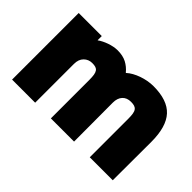

<svg xmlns="http://www.w3.org/2000/svg" viewBox="-93 -964 1288 1288"><g transform="rotate(45 550.5 -320.0)"><path d="M1031 -365 1030 0H812V-365Q812 -393 809 -411.5Q806 -430 798 -440.5Q790 -451 777 -455Q764 -459 745 -459Q706 -459 684 -435Q662 -411 662 -369L663 0H443V-365Q443 -393 440 -411.5Q437 -430 429.5 -440.5Q422 -451 409.5 -455Q397 -459 377 -459Q342 -459 318 -435Q294 -411 294 -368V0H75V-632H294V-593H296Q308 -602 325 -610.5Q342 -619 360.5 -625.5Q379 -632 399 -636Q419 -640 437 -640Q487 -640 521.5 -622Q556 -604 582 -572H584Q600 -587 622.5 -599.5Q645 -612 670.5 -621Q696 -630 723.5 -635Q751 -640 777 -640Q910 -640 970.5 -574Q1031 -508 1031 -365Z"/></g></svg>

Font: TypoPRO Sinkin Sans
Style: 900 X Black
Weight: 950
Designer: Keith Bates
Foundry: K-Type
Version: Sinkin Sans (version 1.0)  by Keith Bates   •   © 2014   www